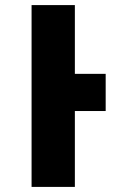

<svg xmlns="http://www.w3.org/2000/svg" viewBox="-20 -734 540 754"><path d="M104 0V-714H274V-444H395V-298H274V0Z"/></svg>

Font: Noto Sans Mono ExtraCondensed Black
Style: Regular
Weight: 900
Width: 2
Designer: Monotype Design Team
Foundry: Monotype Imaging Inc.
Version: Version 2.014